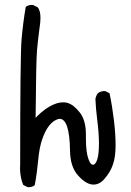

<svg xmlns="http://www.w3.org/2000/svg" viewBox="-20 -780 540 790"><path d="M333.5 -211.4V-226.1Q333.5 -285.6 308.1 -317.4Q281.7 -350.6 256.3 -356.9Q248.5 -358.9 241.7 -358.9Q234.9 -358.9 229.5 -358.4Q214.8 -356.4 199.2 -349.6Q166.5 -335 133.8 -302.7L126.5 -294.9Q128.4 -530.3 132.3 -573.5Q136.2 -616.7 142.1 -660.6Q142.1 -660.6 142.1 -661.1Q146.5 -687 146.5 -706.1Q146.5 -737.8 134.3 -750.5L116.2 -759.3Q113.8 -759.8 111.3 -759.8Q96.2 -759.8 85.9 -751.5Q74.7 -686 68.8 -618.9Q63 -551.8 63 -106.4Q63 -106.4 63 -106Q62.5 -97.2 62.5 -85.7Q62.5 -74.2 64.5 -60.5Q67.4 -38.6 75.7 -19L92.8 -10.3Q95.2 -9.8 97.7 -9.8Q112.8 -9.8 123 -18.1Q132.3 -67.9 137.2 -121.8Q142.1 -175.8 154.8 -210Q174.3 -265.1 205.1 -283.7Q212.4 -288.1 220.7 -290.5Q223.6 -291 226.6 -291Q234.9 -291 242.4 -283.7Q250 -276.4 255.9 -259.8Q267.1 -226.6 268.1 -160.4Q269 -94.2 300.3 -59.1Q334 -20.5 364.7 -20.5Q390.1 -20.5 410.6 -44.9Q434.6 -72.8 444.8 -103.5Q455.6 -134.3 455.6 -181.6Q455.6 -229 448.7 -285.9Q441.9 -342.8 430.7 -396.5L414.1 -404.8Q411.1 -405.3 408.9 -405.3Q406.7 -405.3 403.6 -405Q400.4 -404.8 396.5 -403.3Q389.2 -401.4 382.8 -396.5Q374.5 -385.7 372.6 -372.1Q374.5 -331.1 379.4 -292.5Q387.2 -231.4 387.2 -189Q387.2 -168.9 385.3 -150.9Q382.3 -120.1 371.6 -106.9Q367.7 -102.1 362.3 -102.1Q358.4 -102.1 354.5 -106Q348.6 -111.3 343.8 -126Q333.5 -153.8 333.5 -211.4Z"/></svg>

Font: Bakudai
Style: Light
Weight: 300
Version: Version 1.48